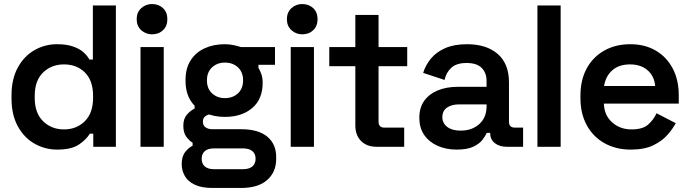

<svg xmlns="http://www.w3.org/2000/svg" viewBox="-20 -727 3415 951"><path d="M37 -239V-255Q37 -335 68 -392Q99 -449 150.5 -478.5Q202 -508 263 -508Q309 -508 341 -497Q373 -486 392.5 -469Q412 -452 423 -432H440V-700H554V0H442V-65H425Q407 -35 370 -10.5Q333 14 263 14Q203 14 151 -15.5Q99 -45 68 -102Q37 -159 37 -239ZM441 -242V-252Q441 -328 400.5 -368Q360 -408 297 -408Q235 -408 193.5 -368Q152 -328 152 -252V-242Q152 -167 193.5 -126.5Q235 -86 297 -86Q359 -86 400 -126.5Q441 -167 441 -242Z M676 0V-494H791V0ZM657 -632Q657 -666 679.5 -686.5Q702 -707 733 -707Q766 -707 787.5 -686.5Q809 -666 809 -632Q809 -598 787.5 -577.5Q766 -557 733 -557Q702 -557 679.5 -577.5Q657 -598 657 -632Z M1032 204Q978 204 944 187.5Q910 171 895 144Q880 117 880 86Q880 47 898 25Q916 3 934 -5V-20Q917 -30 902.5 -50Q888 -70 888 -104Q888 -139 906 -159.5Q924 -180 944 -189V-206L1020 -161Q1007 -159 996 -150.5Q985 -142 985 -124Q985 -105 998.5 -96Q1012 -87 1031 -87H1174Q1259 -87 1303.5 -50.5Q1348 -14 1348 52V60Q1348 125 1303.5 164.5Q1259 204 1174 204ZM1184 111Q1214 111 1230 97.5Q1246 84 1246 59Q1246 35 1230 21.5Q1214 8 1184 8H1040Q1010 8 994.5 21.5Q979 35 979 59Q979 84 994.5 97.5Q1010 111 1040 111ZM1184 -329Q1184 -370 1158.5 -393.5Q1133 -417 1094 -417Q1056 -417 1030.5 -393.5Q1005 -370 1005 -329Q1005 -288 1030.5 -264.5Q1056 -241 1094 -241Q1133 -241 1158.5 -264.5Q1184 -288 1184 -329ZM899 -327V-331Q899 -389 924.5 -428.5Q950 -468 994 -488Q1038 -508 1093 -508Q1116 -508 1137 -503.5Q1158 -499 1173 -494H1342V-406H1260V-391Q1269 -377 1275 -358.5Q1281 -340 1281 -317Q1281 -236 1229.5 -192Q1178 -148 1094 -148Q1039 -148 994.5 -168Q950 -188 924.5 -228Q899 -268 899 -327Z M1420 0V-494H1535V0ZM1401 -632Q1401 -666 1423.5 -686.5Q1446 -707 1477 -707Q1510 -707 1531.5 -686.5Q1553 -666 1553 -632Q1553 -598 1531.5 -577.5Q1510 -557 1477 -557Q1446 -557 1423.5 -577.5Q1401 -598 1401 -632Z M1845 0Q1797 0 1768.5 -28.5Q1740 -57 1740 -106V-399H1611V-494H1740V-653H1855V-494H1997V-399H1855V-125Q1855 -95 1883 -95H1982V0Z M2057 -144Q2057 -194 2081.5 -228Q2106 -262 2149 -279.5Q2192 -297 2247 -297H2390V-327Q2390 -366 2366 -390.5Q2342 -415 2291 -415Q2241 -415 2215.5 -391.5Q2190 -368 2182 -331L2076 -366Q2088 -405 2114.5 -437Q2141 -469 2185 -488.5Q2229 -508 2293 -508Q2390 -508 2445.5 -459.5Q2501 -411 2501 -319V-125Q2501 -95 2529 -95H2571V0H2490Q2454 0 2431 -18Q2408 -36 2408 -67V-69H2391Q2385 -55 2370 -35Q2355 -15 2324.5 -0.5Q2294 14 2242 14Q2190 14 2148 -4.5Q2106 -23 2081.5 -58Q2057 -93 2057 -144ZM2390 -200V-210H2254Q2217 -210 2194 -194Q2171 -178 2171 -147Q2171 -117 2195 -98.5Q2219 -80 2261 -80Q2318 -80 2354 -112.5Q2390 -145 2390 -200Z M2642 0V-700H2757V0Z M2855 -241V-253Q2855 -331 2886 -388Q2917 -445 2973 -476.5Q3029 -508 3102 -508Q3174 -508 3228 -476.5Q3282 -445 3312 -388Q3342 -331 3342 -255V-214H2971Q2973 -156 3012 -121Q3051 -86 3108 -86Q3164 -86 3191 -110.5Q3218 -135 3232 -166L3327 -117Q3313 -90 3286.5 -59.5Q3260 -29 3216 -7.5Q3172 14 3105 14Q3031 14 2974.5 -17.5Q2918 -49 2886.5 -106.5Q2855 -164 2855 -241ZM3225 -301Q3221 -350 3187.5 -379Q3154 -408 3101 -408Q3046 -408 3013 -379Q2980 -350 2972 -301Z"/></svg>

Font: Space Grotesk Frontify SemiBold
Style: Regular
Weight: 600
Designer: Florian Karsten
Version: Version 2.000